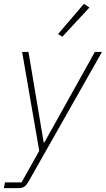

<svg xmlns="http://www.w3.org/2000/svg" viewBox="-43 -778 550 998"><path d="M450 -508H487L108 161Q96 183 84.5 191.5Q73 200 53 200H-23L-17 170H69L161 6L72 -508H105L184 -38H188ZM281 -587 259 -601 393 -758 422 -739Z"/></svg>

Font: IBM Plex Sans ExtLt
Style: Italic
Weight: 200
Italic angle: -11°
Designer: Mike Abbink, Paul van der Laan, Pieter van Rosmalen
Foundry: Bold Monday
Version: Version 3.005